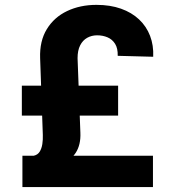

<svg xmlns="http://www.w3.org/2000/svg" viewBox="-20 -757 712 777"><path d="M599 0H70.7V-126.8H599ZM458 -289.3H68.4V-410.2H458ZM293.9 -521.5 305.3 -219.7Q307.4 -170.7 286.2 -138.3Q264.9 -105.9 213.3 -83.2L116.6 -126.8Q132.5 -130.3 140.5 -143Q148.5 -155.8 151.3 -173.9Q154 -192.1 153.3 -210.9L142.4 -521.5Q139.9 -590.9 169.5 -639.1Q199 -687.3 251.6 -712.3Q304.2 -737.3 370.5 -737.3Q426 -737.3 469.5 -721.9Q513 -706.5 542.8 -678.4Q572.6 -650.3 587.3 -611.9Q602.1 -573.4 600 -527.3L456.4 -531.1Q457.2 -561.4 445.8 -579.6Q434.4 -597.8 415.2 -605.9Q396 -614.1 373 -614.1Q350.9 -614.1 332.8 -604Q314.6 -593.8 304.3 -573.3Q293.9 -552.8 293.9 -521.5Z"/></svg>

Font: Inter
Style: Regular
Weight: 400
Designer: Rasmus Andersson
Foundry: rsms
Version: Version 4.000;git-8c9346024